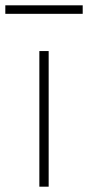

<svg xmlns="http://www.w3.org/2000/svg" viewBox="-32 -702 331 722"><path d="M116 0V-510H151V0ZM-12 -650V-682H279V-650Z"/></svg>

Font: Saira Expanded Thin
Style: Regular
Weight: 250
Width: 7
Designer: Hector Gatti with collaboration of the Omnibus-Type team
Foundry: Omnibus-Type
Version: Version 1.101